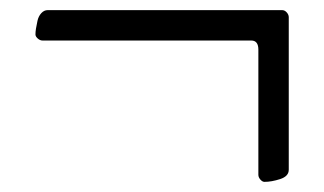

<svg xmlns="http://www.w3.org/2000/svg" viewBox="-20 -402 640 379"><path d="M64 -322Q59 -322 54.5 -326Q50 -330 50 -334Q50 -339 51 -345.5Q52 -352 54 -361Q56 -370 61.5 -376Q67 -382 74 -382H537Q542 -382 546 -377.5Q550 -373 550 -368V-67Q550 -54 533 -48.5Q516 -43 502 -43Q498 -43 494 -47.5Q490 -52 490 -57V-304Q490 -322 476 -322Z"/></svg>

Font: EB Garamond 12 All SC
Style: AllSC
Weight: 400
Version: Version 0.016 ; ttfautohint (v0.97) -l 8 -r 50 -G 200 -x 0 -